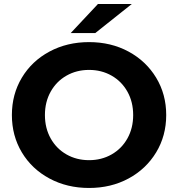

<svg xmlns="http://www.w3.org/2000/svg" viewBox="-20 -921 884 953"><path d="M39 -350Q39 -453 88.5 -535.5Q138 -618 225.5 -665Q313 -712 422 -712Q531 -712 618 -665Q705 -618 755 -535.5Q805 -453 805 -350Q805 -247 755 -164.5Q705 -82 618 -35Q531 12 422 12Q313 12 225.5 -35Q138 -82 88.5 -164.5Q39 -247 39 -350ZM641 -350Q641 -415 612.5 -466Q584 -517 534 -545.5Q484 -574 422 -574Q360 -574 310 -545.5Q260 -517 231.5 -466Q203 -415 203 -350Q203 -285 231.5 -234Q260 -183 310 -154.5Q360 -126 422 -126Q484 -126 534 -154.5Q584 -183 612.5 -234Q641 -285 641 -350ZM466 -901H634L453 -757H331Z"/></svg>

Font: mBank
Style: Bold
Weight: 700
Designer: Julieta Ulanovsky
Foundry: Julieta Ulanovsky
Version: Version 7.200